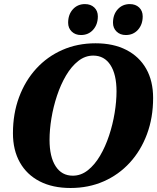

<svg xmlns="http://www.w3.org/2000/svg" viewBox="-20 -922 784 958"><path d="M331.8 16Q242.6 16 178.2 -17.1Q113.8 -50.2 79.2 -111.6Q44.6 -173 44.6 -257Q44.6 -355.2 75.2 -437.3Q105.8 -519.4 160.9 -579.6Q216 -639.8 291.3 -672.9Q366.6 -706 456.8 -706Q546 -706 610.4 -672.9Q674.8 -639.8 709.4 -578.9Q744 -518 744 -433Q744 -334.8 713.4 -252.7Q682.8 -170.6 627.7 -110.4Q572.6 -50.2 497.3 -17.1Q422 16 331.8 16ZM343.2 -45.4Q384 -45.4 418.3 -72.5Q452.6 -99.6 479.2 -144.8Q505.8 -190 524.2 -245.5Q542.6 -301 552 -358.5Q561.4 -416 561.4 -466Q561.4 -550.8 530.9 -597.7Q500.4 -644.6 445.4 -644.6Q404.6 -644.6 370.3 -617.5Q336 -590.4 309.4 -545.2Q282.8 -500 264.4 -444.5Q246 -389 236.6 -331.9Q227.2 -274.8 227.2 -224Q227.2 -139.4 257.7 -92.4Q288.2 -45.4 343.2 -45.4ZM384 -747.2Q355.8 -747.2 337.9 -764.5Q320 -781.8 320 -808.4Q320 -849.7 343.6 -875.6Q367.2 -901.6 404 -901.6Q432.6 -901.6 450.4 -884.7Q468.2 -867.8 468.2 -840.3Q468.2 -799.8 444.7 -773.5Q421.2 -747.2 384 -747.2ZM607.8 -747.2Q579.6 -747.2 561.7 -764.5Q543.8 -781.8 543.8 -808.4Q543.8 -849.7 567.4 -875.6Q591 -901.6 627.8 -901.6Q656.4 -901.6 674.2 -884.7Q692 -867.8 692 -840.3Q692 -799.8 668.5 -773.5Q645 -747.2 607.8 -747.2Z"/></svg>

Font: Platypi Light
Style: Italic
Weight: 300
Italic angle: -13°
Designer: David Sargent
Foundry: Bolt Cutter Type
Version: Version 1.200